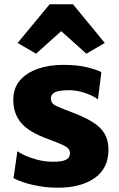

<svg xmlns="http://www.w3.org/2000/svg" viewBox="-20 -866 555 894"><path d="M43 -37 61 -162Q69 -155 94.2 -143.2Q119.5 -131.5 154 -122.2Q188.5 -113 225 -113Q268.5 -112.5 287.2 -122.2Q306 -132 306 -153Q306 -175 276.5 -189Q247 -203 205 -218Q113.5 -251 77.5 -294.8Q41.5 -338.5 42 -402Q42 -456 73.2 -492Q104.5 -528 157 -546Q209.5 -564 273 -564Q341.5 -564 387.5 -552.2Q433.5 -540.5 452 -530L436 -403Q426 -412 404.5 -422Q383 -432 356 -439Q329 -446 302 -446Q255.5 -446 236.2 -436.5Q217 -427 217 -408Q217 -385.5 237.5 -375Q258 -364.5 302 -348Q368 -324 408.2 -299.5Q448.5 -275 466.8 -244Q485 -213 485 -169Q485 -82 420.8 -37Q356.5 8 250 8Q204 8 162.5 0.8Q121 -6.5 89.8 -17Q58.5 -27.5 43 -37ZM148 -616 62 -666 211 -846H320L468 -666L382 -616L265 -721Z"/></svg>

Font: Merriweather Sans Black
Style: Regular
Weight: 900
Designer: Eben Sorkin
Foundry: Eben Sorkin
Version: Version 1.008; ttfautohint (v1.7.19-72a1) -l 8 -r 50 -G 200 